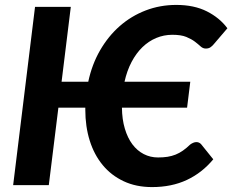

<svg xmlns="http://www.w3.org/2000/svg" viewBox="-20 -753 945 781"><path d="M779 -175Q784 -175 789 -173Q794 -171 798 -166.5L847.5 -105Q802 -50 740 -21Q678 8 598.5 8Q533.5 8 483 -15.8Q432.5 -39.5 397.8 -81.5Q363 -123.5 345 -181Q327 -238.5 327 -306.5V-315H217.5L178.5 0H33.5L122.5 -725H268L230.5 -420.5H339Q354 -491 387.2 -548.5Q420.5 -606 467.2 -647Q514 -688 572.5 -710.5Q631 -733 697 -733Q769.5 -733 821.5 -706.8Q873.5 -680.5 905 -638L848.5 -572Q843 -565.5 835.8 -560.5Q828.5 -555.5 817 -555.5Q805.5 -555.5 796 -564.2Q786.5 -573 772.8 -583.5Q759 -594 737.8 -602.8Q716.5 -611.5 681 -611.5Q646.5 -611.5 615.5 -598.5Q584.5 -585.5 559.2 -561Q534 -536.5 515.2 -501Q496.5 -465.5 486.5 -420.5H754L741 -315H476Q476.5 -267.5 487.8 -229.8Q499 -192 518.5 -166Q538 -140 564.8 -126.2Q591.5 -112.5 623 -112.5Q644 -112.5 661.5 -115.2Q679 -118 694.5 -124.2Q710 -130.5 724.2 -140.5Q738.5 -150.5 753.5 -165Q759.5 -169.5 766 -172.2Q772.5 -175 779 -175Z"/></svg>

Font: Lato Heavy
Style: Italic
Weight: 800
Italic angle: -7°
Designer: Lukasz Dziedzic
Foundry: tyPoland Lukasz Dziedzic
Version: Version 2.007; 2014-02-27